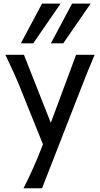

<svg xmlns="http://www.w3.org/2000/svg" viewBox="-20 -801 553 1061"><path d="M212.4 239.3H109.9Q123.5 212.9 137.5 183.6Q151.4 154.3 164.8 124.3Q178.2 94.2 190.4 64.7Q202.6 35.2 212.9 7.8L217.3 -3.9L87.9 -324.7Q74.7 -357.9 55.9 -399.4Q37.1 -440.9 9.8 -498H112.3L260.7 -122.1L400.4 -498H502.9Q478.5 -441.4 462.2 -400.1Q445.8 -358.9 432.6 -325.2ZM314.9 -781.2 163.6 -561.5H95.2L212.4 -781.2ZM481 -781.2 329.6 -561.5H261.2L378.4 -781.2Z"/></svg>

Font: Andika
Style: Regular
Weight: 400
Designer: Victor Gaultney, Annie Olsen, Julie Remington, Don Collingsworth, Eric Hays
Foundry: SIL International
Version: Version 1.001